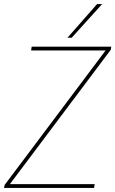

<svg xmlns="http://www.w3.org/2000/svg" viewBox="-40 -931 571 951"><path d="M-20 0 -17 -15 483 -681H114L117 -700H511L509 -685L9 -19H429L426 0ZM294 -744 441 -911H466L315 -744Z"/></svg>

Font: Georama Thin
Style: Italic
Weight: 100
Italic angle: -9°
Designer: Jean-Baptiste Levee
Foundry: Production Type
Version: Version 1.000